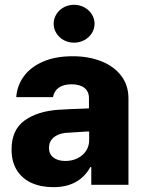

<svg xmlns="http://www.w3.org/2000/svg" viewBox="-20 -772 604 802"><path d="M224.6 -313.5Q268.6 -316.4 332 -318.4Q339.8 -319.3 351.6 -319.3V-362.3Q351.6 -390.1 332.5 -405Q313.5 -419.9 279.3 -419.9Q246.1 -419.9 226.1 -406.2Q206.1 -392.6 201.2 -366.2H47.9Q51.3 -414.1 79.3 -452.9Q107.4 -491.7 159.4 -514.4Q211.4 -537.1 283.2 -537.1Q349.6 -537.1 402.6 -516.4Q455.6 -495.6 486.1 -455.8Q516.6 -416 516.6 -360.4V0H361.3V-74.2H357.4Q335 -33.2 296.4 -11.7Q257.8 9.8 203.1 9.8Q151.4 9.8 112.1 -7.8Q72.8 -25.4 50.5 -60.8Q28.3 -96.2 28.3 -147.5Q28.3 -229.5 82.5 -268.6Q136.7 -307.6 224.6 -313.5ZM252.9 -99.6Q280.8 -99.6 303.7 -110.8Q326.7 -122.1 339.8 -142.3Q353 -162.6 352.5 -188.5V-222.7H342.8L252 -216.8Q220.7 -212.9 202.6 -196.5Q184.6 -180.2 184.6 -154.3Q184.6 -127.9 203.4 -113.8Q222.2 -99.6 252.9 -99.6ZM204.1 -672.9Q204.1 -694.3 215.6 -712.6Q227.1 -731 246.6 -741.5Q266.1 -752 289.1 -752Q312 -752 331.8 -741.5Q351.6 -731 363.3 -712.6Q375 -694.3 375 -672.9Q375 -651.4 363.3 -633.1Q351.6 -614.7 331.8 -604.2Q312 -593.8 289.1 -593.8Q266.1 -593.8 246.6 -604.2Q227.1 -614.7 215.6 -633.1Q204.1 -651.4 204.1 -672.9Z"/></svg>

Font: Pretendard GOV ExtraBold
Style: Regular
Weight: 800
Designer: Base glyphs from Inter by Rasmus Andersson; Hangeul glyphs from Noto Sans CJK(Source Han Sans) by Jang Soo-young and Kan
Foundry: Kil Hyung-jin
Version: Version 1.309